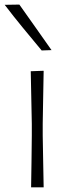

<svg xmlns="http://www.w3.org/2000/svg" viewBox="-36 -798 302 818"><path d="M96.5 0Q97.5 -56 98.2 -107.8Q99 -159.5 99.5 -220.5V-270.5Q98.5 -333 97.2 -386Q96 -439 95 -494.5L150 -496.5Q149 -440 148 -386.8Q147 -333.5 146 -270.5V-220.5Q147 -159.5 148 -107.8Q149 -56 150 0ZM141.5 -583Q101 -631.5 60.8 -680.5Q20.5 -729.5 -16 -777.5L46.5 -778.5Q80.5 -731 114.8 -682Q149 -633 183.5 -584.5Z"/></svg>

Font: Commissioner Loud ExtraLight
Style: Regular
Weight: 200
Designer: Kostas Bartsokas
Foundry: Kostas Bartsokas
Version: Version 1.000; ttfautohint (v1.8.3)